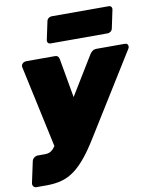

<svg xmlns="http://www.w3.org/2000/svg" viewBox="-107 -819 871 1085"><g transform="rotate(-10 328.0 -277.0)"><path d="M13 191Q2 191 -4 183Q-10 175 -8 164L18 43Q20 32 30 24Q40 16 51 16H93Q108 16 119 11.5Q130 7 140 -3.5Q150 -14 161 -33L444 -496Q451 -507 460 -513.5Q469 -520 484 -520H645Q655 -520 659.5 -515Q664 -510 664 -502Q664 -494 660 -489L371 -24Q334 36 300.5 77Q267 118 233 143.5Q199 169 160 180Q121 191 72 191ZM156 -7 52 -489Q49 -502 58 -511Q61 -515 67.5 -517.5Q74 -520 82 -520H243Q258 -520 263 -512Q268 -504 269 -496L329 -156ZM233 -595Q223 -595 218 -601.5Q213 -608 215 -618L237 -722Q239 -732 247 -738.5Q255 -745 265 -745H592Q602 -745 607 -738.5Q612 -732 610 -722L588 -618Q586 -608 578 -601.5Q570 -595 560 -595Z"/></g></svg>

Font: Rubik Black
Style: Italic
Weight: 900
Italic angle: -12°
Designer: Hubert and Fischer
Foundry: Hubert and Fischer
Version: Version 2.300;gftools[0.9.30]